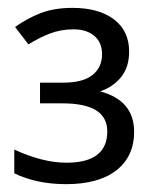

<svg xmlns="http://www.w3.org/2000/svg" viewBox="-20 -743 387 485"><path d="M306.2 -612.8Q306.2 -573.7 286.1 -548.6Q266.1 -523.4 232.9 -512.2Q318.8 -489.3 318.8 -410.2Q318.8 -347.7 273.9 -312.7Q229 -277.8 147 -277.8Q72.8 -277.8 16.1 -305.2V-365.2Q87.9 -332 147.9 -332Q251 -332 251 -411.1Q251 -481.9 138.2 -481.9H81.1V-534.2H139.2Q189.5 -534.2 213.6 -553.5Q237.8 -572.8 237.8 -606Q237.8 -635.7 218.3 -652.3Q198.7 -668.9 166 -668.9Q133.8 -668.9 106.4 -658.4Q79.1 -647.9 51.8 -630.9L18.1 -674.8Q48.8 -696.8 83 -710Q117.2 -723.1 163.1 -723.1Q229.5 -723.1 267.8 -694.1Q306.2 -665 306.2 -612.8Z"/></svg>

Font: Open Sans Y to K
Style: Regular
Weight: 400
Version: Version 1.10